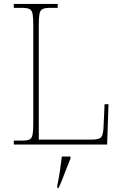

<svg xmlns="http://www.w3.org/2000/svg" viewBox="-20 -734 623 975"><path d="M50 0V-20H93Q118 -20 130 -26Q142 -32 145.5 -51Q149 -70 149 -108V-606Q149 -645 145.5 -663.5Q142 -682 130 -688Q118 -694 93 -694H50V-714H273V-694H233Q208 -694 196 -688Q184 -682 180.5 -663.5Q177 -645 177 -606V-25H446Q485 -25 495 -39Q505 -53 506 -94L511 -205H531L524 0ZM271 208Q279 170 284.5 132Q290 94 294 61H338V71Q329 92 318.5 119.5Q308 147 297.5 174Q287 201 277 221H271Z"/></svg>

Font: Noto Serif Tamil Thin
Style: Regular
Weight: 100
Designer: Indian Type Foundry, Tom Grace, and the Monotype Design Team
Foundry: Monotype Imaging Inc.
Version: Version 2.004; ttfautohint (v1.8.4.7-5d5b)